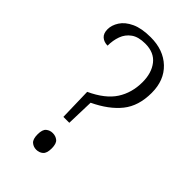

<svg xmlns="http://www.w3.org/2000/svg" viewBox="-224 -795 873 873"><g transform="rotate(45 212.0 -359.0)"><path d="M171 -344Q251 -381 284.5 -433Q318 -485 318 -553Q318 -612 289 -649Q260 -686 203 -686Q159 -686 134 -668Q109 -650 98.5 -621Q88 -592 88 -558Q65 -558 50 -571Q35 -584 35 -611Q35 -637 52 -663.5Q69 -690 105.5 -707Q142 -724 200 -724Q282 -724 332 -676.5Q382 -629 382 -548Q382 -464 339.5 -411Q297 -358 217 -320L213 -187H175ZM193 6Q175 6 161.5 -5.5Q148 -17 148 -48Q148 -79 161.5 -90Q175 -101 193 -101Q212 -101 225.5 -90Q239 -79 239 -48Q239 -17 225.5 -5.5Q212 6 193 6Z"/></g></svg>

Font: Noto Serif Hebrew SemiCondensed Light
Style: Regular
Weight: 300
Width: 4
Designer: Monotype Design Team
Foundry: Monotype Imaging Inc.
Version: Version 2.004; ttfautohint (v1.8.4.7-5d5b)